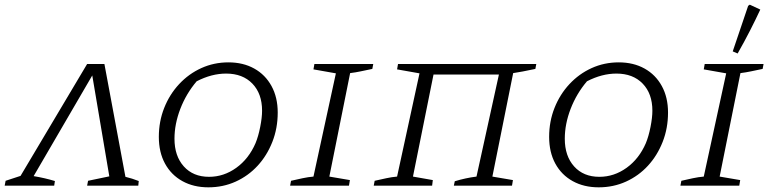

<svg xmlns="http://www.w3.org/2000/svg" viewBox="-51 -795 3289 822"><path d="M396 -521 486 -38Q515 -31 543 -20L541 0H322L326 -21L417 -40L344 -472L93 -41Q141 -33 184 -20L181 0H-31L-27 -21L37 -42L322 -521Z M841 7Q778 7 730 -19.5Q682 -46 655.5 -94.5Q629 -143 629 -209Q629 -275 652 -333Q675 -391 716 -435Q757 -479 811 -503.5Q865 -528 927 -528Q990 -528 1037.5 -501.5Q1085 -475 1111.5 -426.5Q1138 -378 1138 -313Q1138 -246 1115 -187.5Q1092 -129 1052 -85.5Q1012 -42 958 -17.5Q904 7 841 7ZM844 -38Q907 -38 960.5 -76.5Q1014 -115 1043 -182Q1055 -211 1063 -251.5Q1071 -292 1071 -321Q1071 -394 1029.5 -437Q988 -480 917 -480Q855 -480 791 -447Q746 -394 721 -329Q696 -264 696 -201Q696 -127 736 -82.5Q776 -38 844 -38Z M1191 0 1195 -21Q1221 -27 1244.5 -32Q1268 -37 1291 -39L1387 -481L1291 -498L1295 -521H1547L1543 -500Q1514 -494 1493 -489.5Q1472 -485 1448 -482L1359 -39L1447 -24L1443 0Z M1805 -476 1717 -39 1802 -24 1799 0H1549L1553 -21Q1580 -27 1603 -32Q1626 -37 1649 -39L1745 -481L1649 -498L1653 -521H2245L2241 -500Q2207 -493 2187 -489Q2167 -485 2146 -482L2057 -39L2145 -24L2141 0H1892L1896 -19Q1919 -26 1942 -31Q1965 -36 1989 -39L2085 -476Z M2512 7Q2449 7 2401 -19.5Q2353 -46 2326.5 -94.5Q2300 -143 2300 -209Q2300 -275 2323 -333Q2346 -391 2387 -435Q2428 -479 2482 -503.5Q2536 -528 2598 -528Q2661 -528 2708.5 -501.5Q2756 -475 2782.5 -426.5Q2809 -378 2809 -313Q2809 -246 2786 -187.5Q2763 -129 2723 -85.5Q2683 -42 2629 -17.5Q2575 7 2512 7ZM2515 -38Q2578 -38 2631.5 -76.5Q2685 -115 2714 -182Q2726 -211 2734 -251.5Q2742 -292 2742 -321Q2742 -394 2700.5 -437Q2659 -480 2588 -480Q2526 -480 2462 -447Q2417 -394 2392 -329Q2367 -264 2367 -201Q2367 -127 2407 -82.5Q2447 -38 2515 -38Z M2862 0 2866 -21Q2892 -27 2915.5 -32Q2939 -37 2962 -39L3058 -481L2962 -498L2966 -521H3218L3214 -500Q3185 -494 3164 -489.5Q3143 -485 3119 -482L3030 -39L3118 -24L3114 0ZM3107 -566 3086 -575 3152 -770 3159 -775 3204 -754Q3184 -711 3160 -664Q3136 -617 3107 -566Z"/></svg>

Font: Piazzolla SC Light
Style: Italic
Weight: 300
Italic angle: -11.3°
Designer: Juan Pablo del Peral
Foundry: Huerta Tipografica
Version: Version 1.330